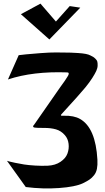

<svg xmlns="http://www.w3.org/2000/svg" viewBox="-20 -762 586 1073"><path d="M428.7 -719.2 255.9 -541.5 96.7 -682.6 206.1 -741.7 292.5 -641.6 369.6 -728ZM24.4 -317.9 84.5 -453.6Q100.6 -455.6 126 -458.3Q151.4 -460.9 206.5 -465.1Q261.7 -469.2 289.1 -468.8Q295.4 -468.8 328.1 -468.5Q360.8 -468.3 376.2 -467.8Q391.6 -467.3 417.2 -465.6Q442.9 -463.9 459.2 -460.7Q475.6 -457.5 485.4 -452.1Q495.6 -447.3 500.7 -444.1Q505.9 -440.9 513.9 -433.1Q522 -425.3 523.9 -417.5Q525.9 -409.7 525.6 -395.8Q525.4 -381.8 518.1 -365.7Q510.7 -349.6 495.6 -325.9Q480.5 -302.2 457.5 -273.9Q424.3 -233.4 323.7 -124Q316.4 -116.2 324.7 -115.2Q327.6 -115.2 337.4 -115.2Q393.1 -116.7 427.2 -97.2Q514.6 -47.9 524.4 130.9Q525.9 160.6 521.7 181.4Q517.6 202.1 505.9 217Q494.1 231.9 480.2 241.5Q466.3 251 443.4 262.2Q400.9 282.2 310.5 288.8Q220.2 295.4 124 283.2L19 136.7Q23.4 138.2 31.5 140.4Q39.6 142.6 64.5 147.9Q89.4 153.3 114.7 157.2Q140.1 161.1 176.5 163.3Q212.9 165.5 246.6 164.1Q289.1 162.1 318.1 142.3Q347.2 122.6 356.9 96.2Q366.7 69.8 363.3 41.5Q359.9 13.2 342.8 -6.3Q321.8 -30.8 292.7 -39.1Q263.7 -47.4 224.9 -47.1Q186 -46.9 174.8 -48.8Q165 -49.8 165 -56.6Q165 -60.1 168.9 -62.5L317.4 -275.9Q346.7 -315.4 357.4 -334Q357.4 -334.5 358.6 -336.2Q359.9 -337.9 360.8 -339.8Q361.8 -341.8 362.8 -344.2Q363.8 -346.7 364 -348.9Q364.3 -351.1 363.8 -353Q363.3 -355 361.1 -356.2Q358.9 -357.4 355.5 -357.4Q164.1 -364.3 24.4 -317.9Z"/></svg>

Font: Some Time Later
Style: Regular
Weight: 400
Version: Version 003.300